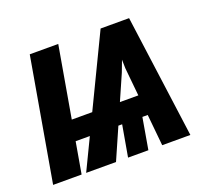

<svg xmlns="http://www.w3.org/2000/svg" viewBox="-96 -652 860 776"><g transform="rotate(-20 334.0 -264.0)"><path d="M336.9 -222.2 321.3 -134.8H65.9L81.5 -222.2ZM424.8 -331.1 279.3 0H150.9L405.3 -528.3H499.5ZM478 0 444.3 -342.8 439.9 -528.3H527.8L599.1 0ZM561.5 -222.2 545.9 -134.8H257.8L273.4 -222.2ZM450.2 -183.6 418.5 0H331.1L363.3 -183.6ZM223.1 -528.3 131.3 0H8.8L100.6 -528.3Z"/></g></svg>

Font: Roboto Condensed SemiBold
Style: Italic
Weight: 600
Italic angle: -12°
Designer: Christian Robertson
Foundry: Google
Version: Version 3.008; 2023